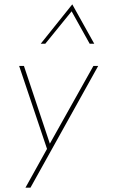

<svg xmlns="http://www.w3.org/2000/svg" viewBox="-20 -681 640 882"><path d="M431 -378 120 181H97L196 3L68 -378H90L209 -21L409 -378ZM392 -480 309 -629 188 -480H167L312 -661L413 -480Z"/></svg>

Font: Josefin Sans Thin
Style: Italic
Weight: 200
Italic angle: -7°
Designer: Santiago Orozco
Foundry: Typemade
Version: Version 2.000